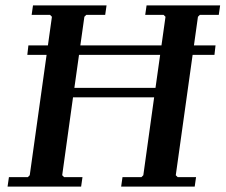

<svg xmlns="http://www.w3.org/2000/svg" viewBox="-20 -690 834 710"><path d="M522 -670H794L789 -635H719L712 -628L630 -42L637 -35H705L700 0H428L433 -35H503L510 -42L550 -330H250L210 -42L217 -35H285L280 0H8L13 -35H83L90 -42L172 -628L165 -635H97L102 -670H374L369 -635H299L292 -628L255 -365H555L592 -628L585 -635H517ZM85 -522H777L773 -487H81Z"/></svg>

Font: Brygada 1918 SemiBold
Style: Italic
Weight: 600
Italic angle: -8°
Designer: Mateusz Machalski | Borys Kosmynka | Przemek Hoffer
Foundry: NIEPODLEGLA 2018
Version: Version 3.006